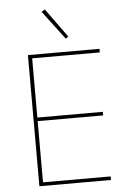

<svg xmlns="http://www.w3.org/2000/svg" viewBox="-63 -1023 715 1069"><g transform="rotate(-5 294.5 -489.0)"><path d="M346 -816 331 -806 210 -966 229 -978ZM513 -20V0H113V-733H513V-713H135V-382H501V-362H135V-20Z"/></g></svg>

Font: IBM Plex Sans JP Thin
Style: Regular
Weight: 100
Designer: Mike Abbink; Paul van der Laan; Pieter van Rosmalen; Wujin Sim; Yejin Wi; Jinhee Kim; Boomi Park; Yona Kim; Kichan Ma
Foundry: Sandoll Inc.
Version: Version 1.001